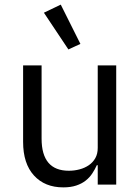

<svg xmlns="http://www.w3.org/2000/svg" viewBox="-20 -799 608 831"><path d="M403 -84H399Q391 -66 379.5 -48.5Q368 -31 351 -17.5Q334 -4 310 4Q286 12 254 12Q174 12 127 -39.5Q80 -91 80 -185V-516H160V-199Q160 -60 278 -60Q302 -60 324.5 -66Q347 -72 364.5 -84Q382 -96 392.5 -114.5Q403 -133 403 -159V-516H483V0H403ZM170 -744 243 -779 328 -609 276 -585Z"/></svg>

Font: IBM Plex Sans Arabic
Style: Regular
Weight: 400
Designer: Mike Abbink, Paul van der Laan, Pieter van Rosmalen, Wael Morcos, Khajak Apelian
Foundry: Bold Monday
Version: Version 1.005